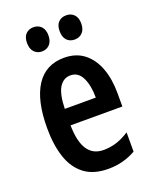

<svg xmlns="http://www.w3.org/2000/svg" viewBox="-140 -814 719 902"><g transform="rotate(-20 219.5 -363.0)"><path d="M225 -552Q284 -552 324 -521Q364 -490 384.5 -435.5Q405 -381 405 -310V-243H146Q148 -81 253 -81Q286 -81 317 -90.5Q348 -100 382 -122V-26Q351 -8 316.5 1Q282 10 244 10Q170 10 124.5 -25Q79 -60 58.5 -122.5Q38 -185 38 -268Q38 -406 85.5 -479Q133 -552 225 -552ZM225 -464Q190 -464 169.5 -431.5Q149 -399 147 -325H302Q302 -386 283 -425Q264 -464 225 -464ZM86 -676Q86 -706 101 -721Q116 -736 139 -736Q163 -736 178 -720.5Q193 -705 193 -676Q193 -647 178 -631Q163 -615 139 -615Q116 -615 101 -631Q86 -647 86 -676ZM249 -676Q249 -706 264 -721Q279 -736 303 -736Q327 -736 342 -720.5Q357 -705 357 -676Q357 -647 342 -631Q327 -615 303 -615Q278 -615 263.5 -631Q249 -647 249 -676Z"/></g></svg>

Font: Noto Sans Kannada ExtraCondensed SemiBold
Style: Regular
Weight: 600
Width: 2
Designer: Jelle Bosma - Monotype Design Team
Foundry: Monotype Imaging Inc.
Version: Version 2.005; ttfautohint (v1.8.4.7-5d5b)